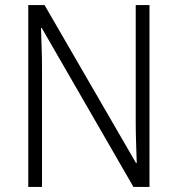

<svg xmlns="http://www.w3.org/2000/svg" viewBox="-20 -734 698 754"><path d="M567 0H504L144 -624H141Q142 -587 143.5 -548Q145 -509 145 -466V0H91V-714H155L514 -94H517Q516 -128 514.5 -171.5Q513 -215 513 -251V-714H567Z"/></svg>

Font: Noto Sans Sinhala SemiCondensed Light
Style: Regular
Weight: 300
Width: 4
Designer: Jelle Bosma - Monotype Design Team
Foundry: Monotype Imaging Inc.
Version: Version 2.006; ttfautohint (v1.8.4.7-5d5b)